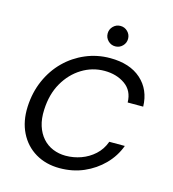

<svg xmlns="http://www.w3.org/2000/svg" viewBox="-101 -740 755 836"><g transform="rotate(15 276.0 -321.5)"><path d="M243 12Q181 12 134 -16Q87 -44 62 -94.5Q37 -145 40 -211Q43 -276 67 -330.5Q91 -385 131 -424.5Q171 -464 223 -486Q275 -508 333 -508Q422 -508 473 -462.5Q524 -417 526 -341H456Q455 -394 416.5 -421Q378 -448 324 -448Q269 -448 222 -419Q175 -390 145.5 -338.5Q116 -287 113 -217Q111 -176 121 -144.5Q131 -113 150.5 -91Q170 -69 197 -58Q224 -47 254 -47Q290 -47 323.5 -59Q357 -71 383.5 -95Q410 -119 423 -155H493Q475 -106 438 -68.5Q401 -31 351.5 -9.5Q302 12 243 12ZM340 -563Q321 -563 307.5 -576.5Q294 -590 294 -609Q294 -628 307.5 -641.5Q321 -655 340 -655Q359 -655 372.5 -641.5Q386 -628 386 -609Q386 -590 372.5 -576.5Q359 -563 340 -563Z"/></g></svg>

Font: DM Sans 28pt Light
Style: Italic
Weight: 300
Italic angle: -10°
Version: Version 4.004;gftools[0.9.30]